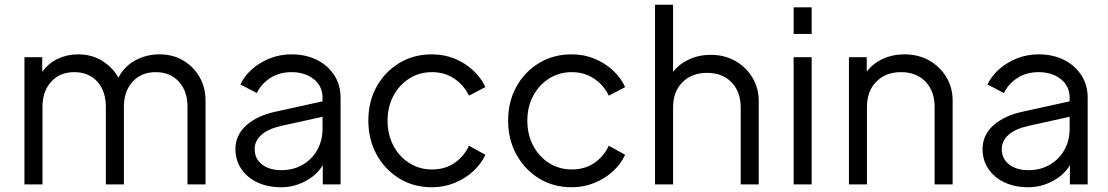

<svg xmlns="http://www.w3.org/2000/svg" viewBox="-20 -777 4667 809"><path d="M83 0V-536H158V-474Q183 -510 223 -529Q263 -548 309 -548Q366 -548 410 -521Q454 -494 479 -450Q505 -499 551.5 -523.5Q598 -548 652 -548Q708 -548 751.5 -522.5Q795 -497 820.5 -453Q846 -409 846 -353V0H770V-327Q770 -393 733.5 -433Q697 -473 636 -473Q575 -473 538.5 -432.5Q502 -392 502 -327V0H426V-327Q426 -393 390 -433Q354 -473 293 -473Q232 -473 195.5 -432.5Q159 -392 159 -327V0Z M1165 12Q1108 12 1064.5 -8.5Q1021 -29 996.5 -65.5Q972 -102 972 -149Q972 -208 1018.5 -249.5Q1065 -291 1148 -308L1339 -350V-365Q1339 -414 1302 -443.5Q1265 -473 1208 -473Q1157 -473 1119 -448.5Q1081 -424 1062 -385L993 -421Q1009 -456 1041.5 -485Q1074 -514 1117 -531Q1160 -548 1208 -548Q1269 -548 1315.5 -524.5Q1362 -501 1388.5 -460Q1415 -419 1415 -365V0H1340V-81Q1315 -39 1266.5 -13.5Q1218 12 1165 12ZM1053 -149Q1053 -108 1084 -84Q1115 -60 1166 -60Q1216 -60 1255.5 -83Q1295 -106 1317 -145.5Q1339 -185 1339 -235V-285L1167 -247Q1109 -234 1081 -208.5Q1053 -183 1053 -149Z M1800 12Q1723 12 1662.5 -25Q1602 -62 1567 -125.5Q1532 -189 1532 -269Q1532 -349 1567 -412Q1602 -475 1662.5 -511.5Q1723 -548 1800 -548Q1852 -548 1896.5 -529.5Q1941 -511 1974.5 -479.5Q2008 -448 2025 -410L1956 -374Q1935 -418 1894.5 -445.5Q1854 -473 1800 -473Q1747 -473 1704.5 -446Q1662 -419 1637.5 -373Q1613 -327 1613 -268Q1613 -210 1637.5 -163.5Q1662 -117 1704.5 -90Q1747 -63 1800 -63Q1856 -63 1896 -91Q1936 -119 1956 -163L2025 -125Q2008 -87 1974.5 -56Q1941 -25 1896 -6.5Q1851 12 1800 12Z M2389 12Q2312 12 2251.5 -25Q2191 -62 2156 -125.5Q2121 -189 2121 -269Q2121 -349 2156 -412Q2191 -475 2251.5 -511.5Q2312 -548 2389 -548Q2441 -548 2485.5 -529.5Q2530 -511 2563.5 -479.5Q2597 -448 2614 -410L2545 -374Q2524 -418 2483.5 -445.5Q2443 -473 2389 -473Q2336 -473 2293.5 -446Q2251 -419 2226.5 -373Q2202 -327 2202 -268Q2202 -210 2226.5 -163.5Q2251 -117 2293.5 -90Q2336 -63 2389 -63Q2445 -63 2485 -91Q2525 -119 2545 -163L2614 -125Q2597 -87 2563.5 -56Q2530 -25 2485 -6.5Q2440 12 2389 12Z M2740 0V-757H2816V-474Q2841 -507 2883 -526.5Q2925 -546 2974 -546Q3033 -546 3078.5 -520Q3124 -494 3150.5 -450Q3177 -406 3177 -351V0H3101V-324Q3101 -390 3062.5 -430Q3024 -470 2959 -470Q2895 -470 2855.5 -430.5Q2816 -391 2816 -324V0Z M3324 -634V-746H3400V-634ZM3324 0V-536H3400V0Z M3557 0V-536H3632V-475Q3657 -509 3699 -528.5Q3741 -548 3791 -548Q3850 -548 3895.5 -522Q3941 -496 3967.5 -452Q3994 -408 3994 -353V0H3918V-327Q3918 -393 3879.5 -433Q3841 -473 3776 -473Q3712 -473 3672.5 -433Q3633 -393 3633 -327V0Z M4313 12Q4256 12 4212.5 -8.5Q4169 -29 4144.5 -65.5Q4120 -102 4120 -149Q4120 -208 4166.5 -249.5Q4213 -291 4296 -308L4487 -350V-365Q4487 -414 4450 -443.5Q4413 -473 4356 -473Q4305 -473 4267 -448.5Q4229 -424 4210 -385L4141 -421Q4157 -456 4189.5 -485Q4222 -514 4265 -531Q4308 -548 4356 -548Q4417 -548 4463.5 -524.5Q4510 -501 4536.5 -460Q4563 -419 4563 -365V0H4488V-81Q4463 -39 4414.5 -13.5Q4366 12 4313 12ZM4201 -149Q4201 -108 4232 -84Q4263 -60 4314 -60Q4364 -60 4403.5 -83Q4443 -106 4465 -145.5Q4487 -185 4487 -235V-285L4315 -247Q4257 -234 4229 -208.5Q4201 -183 4201 -149Z"/></svg>

Font: Plus Jakarta Text Light
Style: Regular
Weight: 300
Designer: Gumpita Rahayu
Foundry: Tokotype Studio
Version: Version 1.000